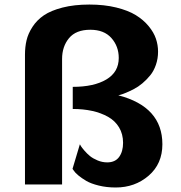

<svg xmlns="http://www.w3.org/2000/svg" viewBox="-20 -811 794 844"><path d="M693.8 -176.8Q693.8 -90.8 633.5 -38.8Q573.2 13.2 488.8 13.2Q448.2 13.2 413.8 4.6Q379.4 -3.9 359.1 -15.9Q338.9 -27.8 324.5 -39.8Q310.1 -51.8 304.7 -60.5L298.8 -68.8L331.1 -176.8Q333 -173.3 336.2 -168Q339.4 -162.6 351.1 -148.9Q362.8 -135.3 375.7 -124.8Q388.7 -114.3 409.2 -105.7Q429.7 -97.2 451.2 -97.2Q486.3 -97.2 503.7 -121.1Q521 -145 521 -183.1Q521 -221.7 503.4 -251Q485.8 -280.3 454.8 -297.6Q423.8 -314.9 384.8 -323.5Q345.7 -332 299.8 -332V-429.2Q393.1 -429.2 447.5 -461.7Q502 -494.1 502 -556.2Q502 -607.4 469.7 -643.8Q437.5 -680.2 377 -680.2Q314 -680.2 283.4 -643.3Q252.9 -606.4 252.9 -551.8V0H89.8V-570.8Q89.8 -604.5 96.7 -633.8Q103.5 -663.1 122.8 -692.9Q142.1 -722.7 172.9 -743.7Q203.6 -764.6 254.9 -777.8Q306.2 -791 373 -791Q438 -791 490.7 -778.1Q543.5 -765.1 577.1 -744.4Q610.8 -723.6 633.5 -696Q656.2 -668.5 665.5 -640.6Q674.8 -612.8 674.8 -584Q674.8 -553.2 665.3 -525.9Q655.8 -498.5 640.1 -479.5Q624.5 -460.4 606 -444.8Q587.4 -429.2 568.8 -419.7Q550.3 -410.2 534.7 -403.6Q519 -397 509.8 -394.5L500 -392.1Q693.8 -341.8 693.8 -176.8Z"/></svg>

Font: Sporting Grotesque
Style: Bold
Weight: 700
Designer: Lucas LE BIHAN
Foundry: Lucas LE BIHAN
Version: Version 2.002;PS 2.2;hotconv 1.0.88;makeotf.lib2.5.647800